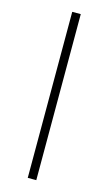

<svg xmlns="http://www.w3.org/2000/svg" viewBox="-111 -741 443 782"><g transform="rotate(15 110.0 -350.0)"><path d="M92 0V-700H128V0Z"/></g></svg>

Font: Titillium Web[RUS by Daymarius]
Style: Regular
Weight: 200
Designer: Cyrillization by Daymarius
Foundry: Cyrillization by Daymarius
Version: Version 1.002 September 11, 2018